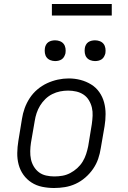

<svg xmlns="http://www.w3.org/2000/svg" viewBox="-20 -934 640 962"><path d="M251 8Q221 8 191.5 2Q162 -4 138 -19.5Q114 -35 97.5 -58Q81 -81 73.5 -109Q66 -137 66.5 -167.5Q67 -198 72 -228L90 -338Q94 -365 103.5 -391.5Q113 -418 129 -442.5Q145 -467 167.5 -486Q190 -505 216 -517Q242 -529 269.5 -535Q297 -541 324 -541Q355 -541 383.5 -533.5Q412 -526 436.5 -511Q461 -496 477.5 -472.5Q494 -449 501.5 -421Q509 -393 509 -362.5Q509 -332 504 -302L485 -192Q481 -165 472 -138.5Q463 -112 446.5 -88Q430 -64 407.5 -44.5Q385 -25 359 -13Q333 -1 305.5 3.5Q278 8 251 8ZM252 -50Q273 -50 293 -53.5Q313 -57 332 -67Q351 -77 367 -91.5Q383 -106 394 -124Q405 -142 411.5 -162Q418 -182 422 -202L440 -312Q443 -333 444 -354Q445 -375 440.5 -394.5Q436 -414 425.5 -431.5Q415 -449 398.5 -460Q382 -471 362 -475.5Q342 -480 321 -480Q301 -480 281 -476Q261 -472 242 -462.5Q223 -453 207.5 -438Q192 -423 181 -405Q170 -387 163.5 -367.5Q157 -348 154 -328L135 -218Q132 -198 131.5 -177Q131 -156 135 -136.5Q139 -117 149.5 -99.5Q160 -82 175.5 -70.5Q191 -59 211 -54.5Q231 -50 252 -50ZM456 -628Q444 -628 432.5 -632.5Q421 -637 414 -646Q407 -655 405 -667.5Q403 -680 405 -693Q406 -701 410.5 -709.5Q415 -718 422.5 -723Q430 -728 439 -730Q448 -732 456 -732Q469 -732 480.5 -727.5Q492 -723 499 -714Q506 -705 508 -692.5Q510 -680 508 -667Q506 -659 501.5 -650.5Q497 -642 489.5 -637Q482 -632 473.5 -630Q465 -628 456 -628ZM256 -628Q244 -628 232.5 -632.5Q221 -637 214 -646Q207 -655 205 -667.5Q203 -680 205 -693Q206 -701 210.5 -709.5Q215 -718 222.5 -723Q230 -728 239 -730Q248 -732 256 -732Q269 -732 280.5 -727.5Q292 -723 299 -714Q306 -705 308 -692.5Q310 -680 308 -667Q306 -659 301.5 -650.5Q297 -642 289.5 -637Q282 -632 273.5 -630Q265 -628 256 -628ZM240 -856V-914H540V-856Z"/></svg>

Font: Iosevka Slab Light Extended
Style: Italic
Weight: 300
Width: 7
Italic angle: -9°
Monospace: yes
Designer: Belleve Invis
Foundry: Belleve Invis
Version: Version 11.1.0; ttfautohint (v1.8.3)